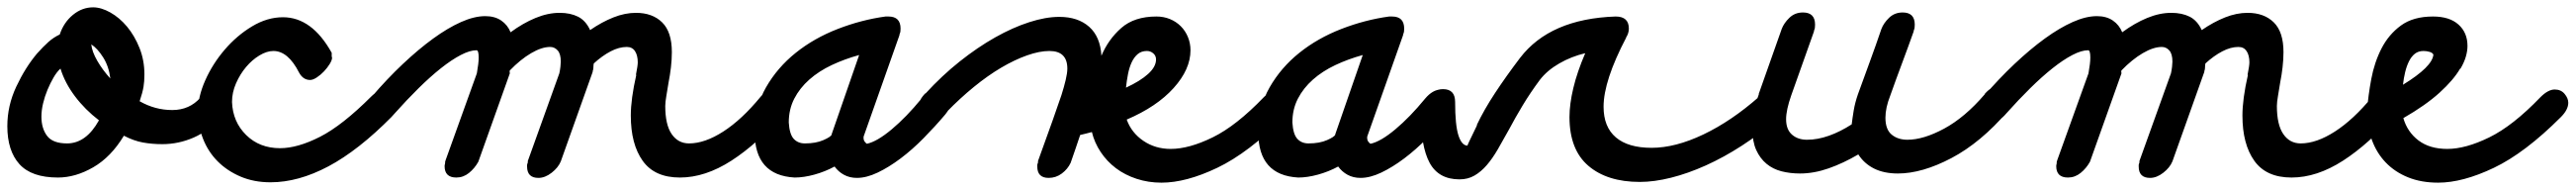

<svg xmlns="http://www.w3.org/2000/svg" viewBox="-65 -439 7027 518"><path d="M121 -265Q112 -264 100 -252Q98 -261 96 -269.5Q94 -278 93 -287ZM205 -111Q167 -140 139.5 -176.5Q112 -213 100 -252Q90 -243 81 -227.5Q72 -212 64.5 -194Q57 -176 52.5 -157Q48 -138 48 -121Q48 -89 63.5 -68.5Q79 -48 118 -48Q170 -48 205 -111ZM36 -293Q53 -312 67 -324.5Q81 -337 98 -345Q109 -378 134 -398.5Q159 -419 189 -419Q211 -419 236 -405Q261 -391 281.5 -366.5Q302 -342 315.5 -308.5Q329 -275 329 -236Q329 -217 326.5 -202Q324 -187 316 -163Q358 -139 405 -139Q452 -139 482 -173L481 -172Q500 -196 523 -196Q540 -196 550 -187.5Q560 -179 560 -161Q560 -152 555.5 -144Q551 -136 543 -125Q505 -82 463.5 -64Q422 -46 378 -46Q350 -46 325 -50.5Q300 -55 273 -69Q238 -11 189.5 17Q141 45 93 45Q21 45 -12 8.5Q-45 -28 -45 -95Q-45 -151 -20.5 -203Q4 -255 36 -293ZM233 -178Q235 -186 236 -193.5Q237 -201 237 -209Q237 -213 237 -217Q237 -221 236 -225Q252 -207 272 -192ZM184 -318Q173 -325 167 -325H163Q145 -325 138.5 -339.5Q132 -354 144 -367Q141 -364 141 -362L188 -344Q184 -336 184 -326ZM184 -318Q186 -298 200.5 -273Q215 -248 236 -225Q232 -258 216.5 -282.5Q201 -307 184 -318Z M840 -285Q840 -284 840.5 -283.5Q841 -283 841 -282Q841 -275 834.5 -264.5Q828 -254 819 -244.5Q810 -235 799.5 -228Q789 -221 781 -221Q762 -221 751 -241Q721 -300 681 -300Q663 -300 643 -288Q623 -276 606.5 -256.5Q590 -237 579 -212Q568 -187 568 -161Q570 -107 606.5 -71Q643 -35 699 -35Q747 -35 808 -66Q869 -97 948 -176Q967 -195 988 -195Q1023 -195 1023 -161Q1023 -150 1018 -141Q1013 -132 1004 -121Q913 -29 831 14.5Q749 58 673 58Q628 58 591.5 42.5Q555 27 529 1Q503 -25 489 -60.5Q475 -96 475 -135Q475 -175 495 -220Q515 -265 548 -303.5Q581 -342 622.5 -367Q664 -392 707 -392Q786 -392 840 -295Z M1154 -3Q1153 -1 1151.5 1Q1150 3 1149 8Q1150 2 1154 -3ZM1012 -130Q991 -105 970 -105Q934 -105 934 -140Q934 -155 949 -175Q991 -224 1034 -264.5Q1077 -305 1117 -334Q1157 -363 1193 -379Q1229 -395 1259 -395Q1285 -395 1302.5 -383Q1320 -371 1328 -351Q1362 -376 1396 -390Q1430 -404 1462 -404Q1491 -404 1512 -393.5Q1533 -383 1545 -357Q1577 -379 1608.5 -391.5Q1640 -404 1670 -404Q1715 -404 1741.5 -378Q1768 -352 1768 -297Q1768 -277 1765.5 -255.5Q1763 -234 1759 -214Q1756 -195 1753 -177.5Q1750 -160 1750 -150Q1750 -99 1767.5 -73.5Q1785 -48 1815 -48Q1858 -48 1908.5 -80.5Q1959 -113 2010 -175Q2031 -200 2053 -200Q2070 -200 2080 -191.5Q2090 -183 2090 -165Q2090 -152 2074 -130Q2002 -47 1930.5 -1Q1859 45 1790 45Q1721 45 1688.5 -0.5Q1656 -46 1656 -124Q1656 -169 1671 -235H1670Q1675 -260 1675 -269Q1675 -288 1667.5 -299.5Q1660 -311 1645 -311Q1624 -311 1601 -299Q1578 -287 1555 -266Q1554 -261 1554 -256.5Q1554 -252 1553 -248Q1553 -247 1552.5 -246.5Q1552 -246 1552 -245V-243L1465 1Q1458 18 1440 32Q1422 46 1404 46Q1373 46 1373 15Q1373 13 1373 11Q1373 9 1375 4V0L1461 -239Q1463 -248 1464 -257Q1465 -266 1465 -271Q1465 -292 1456.5 -301.5Q1448 -311 1436 -311Q1413 -311 1384 -294Q1355 -277 1326 -247Q1325 -245 1325.5 -243Q1326 -241 1326 -239L1240 2Q1230 20 1214.5 32.5Q1199 45 1180 45Q1148 45 1148 14Q1148 11 1149 8Q1149 1 1151 -3L1236 -239Q1241 -267 1241 -282Q1241 -302 1235 -302Q1217 -302 1192 -289Q1167 -276 1138 -253Q1109 -230 1077 -198.5Q1045 -167 1012 -130Z M2449 -170Q2470 -195 2493 -195Q2529 -195 2529 -161Q2529 -145 2514 -127Q2486 -94 2455 -62.5Q2424 -31 2392 -7Q2360 17 2329.5 31.5Q2299 46 2273 46Q2253 46 2237.5 37.5Q2222 29 2212 15Q2186 29 2157 37Q2128 45 2103 45Q1994 39 1994 -78Q1994 -147 2025 -201Q2056 -255 2106 -295Q2156 -335 2220.5 -360Q2285 -385 2351 -394H2359Q2392 -394 2392 -361Q2392 -356 2391.5 -352.5Q2391 -349 2388 -343L2390 -346Q2366 -277 2341 -207.5Q2316 -138 2292 -69Q2291 -67 2291 -64Q2291 -57 2294 -53Q2297 -49 2300 -47Q2328 -53 2368 -86.5Q2408 -120 2449 -170ZM2204 -73 2279 -289Q2239 -278 2204 -261.5Q2169 -245 2143 -222Q2117 -199 2102 -170Q2087 -141 2087 -105Q2089 -73 2100.5 -60.5Q2112 -48 2131 -48Q2161 -48 2181.5 -57Q2202 -66 2204 -72Z M2519 -134Q2498 -111 2477 -111Q2460 -111 2450.5 -123Q2441 -135 2441 -147Q2441 -166 2460 -185V-184Q2505 -233 2553.5 -271.5Q2602 -310 2650 -337Q2698 -364 2743 -378.5Q2788 -393 2825 -393Q2876 -393 2906.5 -366Q2937 -339 2940 -287Q2959 -332 2994.5 -363Q3030 -394 3090 -394Q3110 -394 3127 -387Q3144 -380 3156.5 -367.5Q3169 -355 3176 -338Q3183 -321 3183 -302Q3183 -250 3137 -199Q3091 -148 3009 -113Q3022 -77 3054.5 -55Q3087 -33 3129 -33Q3179 -33 3243.5 -64.5Q3308 -96 3383 -174Q3404 -195 3423 -195Q3459 -195 3459 -159Q3459 -140 3439 -120Q3341 -22 3256 18.5Q3171 59 3104 59Q3068 59 3036 48.5Q3004 38 2979.5 19.5Q2955 1 2938 -24.5Q2921 -50 2914 -79Q2906 -77 2898.5 -75Q2891 -73 2882 -71Q2876 -53 2869 -32.5Q2862 -12 2856 5Q2848 22 2832 34Q2816 46 2796 46Q2765 46 2765 15Q2765 13 2765 11Q2765 9 2767 4V0L2807 -111Q2813 -128 2819 -145.5Q2825 -163 2831 -180Q2838 -202 2842.5 -221Q2847 -240 2847 -252Q2847 -300 2798 -300Q2771 -300 2737 -288Q2703 -276 2666.5 -254.5Q2630 -233 2592 -202Q2554 -171 2518 -134ZM2970 -185Q2980 -189 2989 -192.5Q2998 -196 3007 -200Q3005 -190 3005 -180Q3005 -170 3004 -160ZM3064 -300Q3049 -300 3039 -291.5Q3029 -283 3022.5 -269Q3016 -255 3012.5 -237Q3009 -219 3007 -200Q3046 -218 3067.5 -237.5Q3089 -257 3089 -277Q3089 -287 3081.5 -293.5Q3074 -300 3064 -300Z M3823 -170Q3844 -195 3867 -195Q3903 -195 3903 -161Q3903 -145 3888 -127Q3860 -94 3829 -62.5Q3798 -31 3766 -7Q3734 17 3703.5 31.5Q3673 46 3647 46Q3627 46 3611.5 37.5Q3596 29 3586 15Q3560 29 3531 37Q3502 45 3477 45Q3368 39 3368 -78Q3368 -147 3399 -201Q3430 -255 3480 -295Q3530 -335 3594.5 -360Q3659 -385 3725 -394H3733Q3766 -394 3766 -361Q3766 -356 3765.5 -352.5Q3765 -349 3762 -343L3764 -346Q3740 -277 3715 -207.5Q3690 -138 3666 -69Q3665 -67 3665 -64Q3665 -57 3668 -53Q3671 -49 3674 -47Q3702 -53 3742 -86.5Q3782 -120 3823 -170ZM3578 -73 3653 -289Q3613 -278 3578 -261.5Q3543 -245 3517 -222Q3491 -199 3476 -170Q3461 -141 3461 -105Q3463 -73 3474.5 -60.5Q3486 -48 3505 -48Q3535 -48 3555.5 -57Q3576 -66 3578 -72Z M3811 -135Q3811 -142 3815.5 -152.5Q3820 -163 3828 -172.5Q3836 -182 3847 -189Q3858 -196 3872 -196Q3905 -196 3905 -161Q3905 -98 3914 -70Q3923 -42 3939 -42Q3938 -42 3943.5 -53.5Q3949 -65 3965 -98H3964Q3984 -140 4014 -185.5Q4044 -231 4082 -281Q4164 -388 4343 -394Q4379 -394 4379 -361Q4379 -348 4371 -336L4372 -337Q4310 -219 4310 -148Q4310 -93 4343.5 -64.5Q4377 -36 4441 -36Q4506 -36 4582.5 -72.5Q4659 -109 4734 -175Q4745 -183 4753 -187.5Q4761 -192 4770 -192Q4788 -192 4796.5 -182Q4805 -172 4805 -155Q4805 -145 4798 -134Q4791 -123 4783 -114Q4737 -74 4687.5 -42Q4638 -10 4589 12Q4540 34 4494 45.5Q4448 57 4409 57Q4320 57 4268.5 13Q4217 -31 4217 -120Q4217 -155 4227.5 -199Q4238 -243 4260 -294Q4222 -285 4189 -266Q4156 -247 4136 -221Q4110 -186 4089.5 -152Q4069 -118 4052 -86Q4036 -57 4021.5 -32Q4007 -7 3991.5 11Q3976 29 3958 39.5Q3940 50 3917 50Q3860 50 3835.5 5Q3811 -40 3811 -135Z M5350 -183Q5370 -206 5393 -206Q5429 -206 5429 -171Q5429 -158 5413 -136Q5339 -50 5259 -8Q5179 34 5113 34Q5075 34 5048 20.5Q5021 7 5005 -18Q4964 6 4924 20Q4884 34 4846 34Q4819 34 4795.5 28Q4772 22 4754.5 7.5Q4737 -7 4726.5 -30Q4716 -53 4716 -88Q4716 -108 4719.5 -131Q4723 -154 4734 -183L4733 -182Q4749 -227 4764.5 -271Q4780 -315 4796 -360Q4802 -376 4817 -390.5Q4832 -405 4854 -405Q4887 -405 4887 -372Q4887 -367 4886.5 -363Q4886 -359 4883 -353L4885 -356L4822 -179Q4808 -139 4808 -114Q4808 -86 4824 -72Q4840 -58 4865 -58Q4894 -58 4925 -69Q4956 -80 4987 -100Q4989 -117 4992.5 -138Q4996 -159 5004 -182Q5020 -226 5036.5 -271Q5053 -316 5068 -360Q5074 -376 5089 -390.5Q5104 -405 5126 -405Q5159 -405 5159 -372Q5159 -367 5158.5 -363Q5158 -359 5155 -353L5157 -356Q5141 -311 5124.5 -267Q5108 -223 5092 -178Q5079 -145 5079 -118Q5079 -86 5096 -72Q5113 -58 5139 -58Q5183 -58 5239.5 -88.5Q5296 -119 5350 -182Z M5551 -3Q5550 -1 5548.5 1Q5547 3 5546 8Q5547 2 5551 -3ZM5409 -130Q5388 -105 5367 -105Q5331 -105 5331 -140Q5331 -155 5346 -175Q5388 -224 5431 -264.5Q5474 -305 5514 -334Q5554 -363 5590 -379Q5626 -395 5656 -395Q5682 -395 5699.5 -383Q5717 -371 5725 -351Q5759 -376 5793 -390Q5827 -404 5859 -404Q5888 -404 5909 -393.5Q5930 -383 5942 -357Q5974 -379 6005.5 -391.5Q6037 -404 6067 -404Q6112 -404 6138.5 -378Q6165 -352 6165 -297Q6165 -277 6162.5 -255.5Q6160 -234 6156 -214Q6153 -195 6150 -177.5Q6147 -160 6147 -150Q6147 -99 6164.5 -73.5Q6182 -48 6212 -48Q6255 -48 6305.5 -80.5Q6356 -113 6407 -175Q6428 -200 6450 -200Q6467 -200 6477 -191.5Q6487 -183 6487 -165Q6487 -152 6471 -130Q6399 -47 6327.5 -1Q6256 45 6187 45Q6118 45 6085.5 -0.5Q6053 -46 6053 -124Q6053 -169 6068 -235H6067Q6072 -260 6072 -269Q6072 -288 6064.5 -299.5Q6057 -311 6042 -311Q6021 -311 5998 -299Q5975 -287 5952 -266Q5951 -261 5951 -256.5Q5951 -252 5950 -248Q5950 -247 5949.5 -246.5Q5949 -246 5949 -245V-243L5862 1Q5855 18 5837 32Q5819 46 5801 46Q5770 46 5770 15Q5770 13 5770 11Q5770 9 5772 4V0L5858 -239Q5860 -248 5861 -257Q5862 -266 5862 -271Q5862 -292 5853.5 -301.5Q5845 -311 5833 -311Q5810 -311 5781 -294Q5752 -277 5723 -247Q5722 -245 5722.5 -243Q5723 -241 5723 -239L5637 2Q5627 20 5611.5 32.5Q5596 45 5577 45Q5545 45 5545 14Q5545 11 5546 8Q5546 1 5548 -3L5633 -239Q5638 -267 5638 -282Q5638 -302 5632 -302Q5614 -302 5589 -289Q5564 -276 5535 -253Q5506 -230 5474 -198.5Q5442 -167 5409 -130Z M6450 -186Q6461 -192 6471 -197.5Q6481 -203 6491 -208Q6489 -197 6488.5 -185Q6488 -173 6487 -162ZM6547 -300Q6533 -300 6523.5 -292.5Q6514 -285 6507.5 -272Q6501 -259 6497 -242.5Q6493 -226 6491 -208Q6571 -257 6574 -290Q6572 -295 6564 -297.5Q6556 -300 6547 -300ZM6647 -252Q6629 -221 6591 -186.5Q6553 -152 6492 -117Q6503 -79 6533.5 -56Q6564 -33 6612 -33Q6662 -33 6726.5 -64.5Q6791 -96 6866 -174Q6887 -195 6905 -195Q6922 -195 6932 -183Q6942 -171 6942 -159Q6942 -140 6922 -120Q6824 -22 6739 18.5Q6654 59 6587 59Q6541 59 6505 44.5Q6469 30 6444 4Q6419 -22 6406 -58Q6393 -94 6393 -137Q6396 -178 6404.5 -223.5Q6413 -269 6432.5 -307Q6452 -345 6485.5 -369.5Q6519 -394 6573 -394Q6618 -394 6642.5 -372Q6667 -350 6667 -314Q6667 -300 6662.5 -284.5Q6658 -269 6648 -252Z"/></svg>

Font: Discipuli Britannica Bold
Style: Regular
Weight: 700
Designer: Peter Wiegel
Foundry: Peter Wiegel
Version: Version 0.001 2009